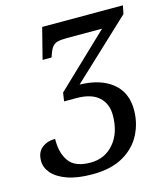

<svg xmlns="http://www.w3.org/2000/svg" viewBox="-109 -800 785 896"><g transform="rotate(-15 284.0 -351.5)"><path d="M228 11Q154 11 106 -6.5Q58 -24 34.5 -51.5Q11 -79 11 -111Q11 -153 37 -173.5Q63 -194 101 -194Q100 -125 129.5 -84.5Q159 -44 233 -44Q303 -44 346.5 -95.5Q390 -147 390 -231Q390 -287 354 -319.5Q318 -352 245 -352H187L193 -393L446 -634H276Q248 -634 231.5 -630Q215 -626 205 -613Q195 -600 186 -572L183 -565H140L178 -714H568L560 -674L277 -409Q377 -407 434.5 -360.5Q492 -314 492 -230Q492 -166 463.5 -111Q435 -56 376.5 -22.5Q318 11 228 11Z"/></g></svg>

Font: Noto Serif SemiCondensed
Style: Italic
Weight: 400
Width: 4
Italic angle: -12°
Designer: Monotype Design Team
Foundry: Monotype Imaging Inc.
Version: Version 2.013